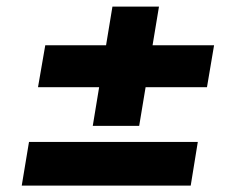

<svg xmlns="http://www.w3.org/2000/svg" viewBox="-20 -588 726 582"><path d="M45.9 -25.4 67.9 -157.7H579.6L558.1 -25.4ZM95.2 -323.7 117.2 -450.7H628.9L607.4 -323.7ZM261.2 -206.5 320.8 -567.9H461.9L401.9 -206.5Z"/></svg>

Font: Inter ExtraBold
Style: Italic
Weight: 800
Italic angle: -9.3988°
Designer: Rasmus Andersson
Foundry: rsms
Version: Version 4.001;git-66647c0bb